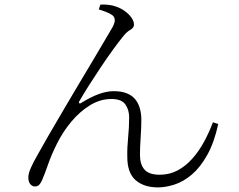

<svg xmlns="http://www.w3.org/2000/svg" viewBox="-20 -784 1040 834"><path d="M666 30Q605 30 569 -1.5Q533 -33 533 -102Q532 -142 536.5 -186.5Q541 -231 541 -274Q541 -307 524.5 -330.5Q508 -354 464 -354Q415 -354 370.5 -326.5Q326 -299 289 -254.5Q252 -210 227 -159Q203 -111 188.5 -69Q174 -27 163 -2Q157 12 150 19Q143 26 131 26Q124 26 117.5 21.5Q111 17 107 8.5Q103 0 103 -13Q103 -30 114 -55Q125 -80 145 -114.5Q165 -149 190 -194Q218 -242 250.5 -297.5Q283 -353 317 -410Q351 -467 381.5 -518Q412 -569 435 -608.5Q458 -648 470 -668Q480 -688 478.5 -699.5Q477 -711 468 -718Q457 -726 440 -732.5Q423 -739 409 -743L416 -764Q431 -765 450.5 -763Q470 -761 482 -756Q502 -750 520.5 -737Q539 -724 550.5 -708Q562 -692 562 -677Q562 -663 545.5 -654Q529 -645 511 -621Q496 -603 471 -568.5Q446 -534 418.5 -493Q391 -452 366 -412.5Q341 -373 325 -345Q321 -339 324 -336Q327 -333 333 -337Q373 -362 408 -375Q443 -388 474 -388Q534 -388 563.5 -357Q593 -326 594 -265Q594 -231 591 -187.5Q588 -144 588 -111Q588 -70 607.5 -47.5Q627 -25 674 -25Q716 -25 751 -43.5Q786 -62 815 -94.5Q844 -127 866 -167.5Q888 -208 905 -253L928 -245Q910 -164 880 -110.5Q850 -57 813.5 -26Q777 5 738.5 17.5Q700 30 666 30Z"/></svg>

Font: Noto Serif HK ExtraLight Light
Style: Regular
Weight: 300
Version: Version 2.002-H1;hotconv 1.1.0;makeotfexe 2.6.0